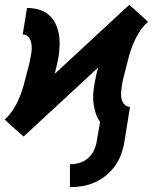

<svg xmlns="http://www.w3.org/2000/svg" viewBox="-30 -553 650 796"><path d="M260 223V128Q279 128 298.5 122.5Q318 117 334 103.5Q350 90 359 71.5Q368 53 371 33L385 -48Q373 -64 367 -83Q361 -102 358 -122.5Q355 -143 356.5 -164Q358 -185 362 -207Q365 -223 368.5 -239.5Q372 -256 377 -273L68 13L28 -22L-10 -57L-9 -59Q11 -77 25.5 -100Q40 -123 50 -147Q60 -171 67 -195.5Q74 -220 80 -245V-246Q86 -266 90.5 -285Q95 -304 98 -323Q101 -337 101.5 -351Q102 -365 99 -378Q96 -391 87 -400.5Q78 -410 64 -410L82 -520Q107 -520 130.5 -513.5Q154 -507 171.5 -492Q189 -477 199.5 -456Q210 -435 214 -411.5Q218 -388 217 -363Q216 -338 212 -313Q209 -297 205 -280.5Q201 -264 197 -247L506 -533L545 -498L583 -463L582 -461Q562 -443 547.5 -420Q533 -397 523 -373Q513 -349 506 -324.5Q499 -300 493 -275V-274Q488 -254 483 -235Q478 -216 475 -197Q473 -183 472 -169Q471 -155 474 -142Q477 -129 486.5 -119.5Q496 -110 509 -110L486 33Q482 59 473 84.5Q464 110 448 133Q432 156 410 174Q388 192 363 203Q338 214 312 218.5Q286 223 260 223Z"/></svg>

Font: Iosevka XBd Ex Obl
Style: Regular
Weight: 800
Width: 7
Italic angle: -9°
Monospace: yes
Designer: Belleve Invis
Foundry: Belleve Invis
Version: Version 32.5.0; ttfautohint (v1.8.4)